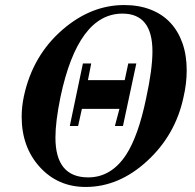

<svg xmlns="http://www.w3.org/2000/svg" viewBox="-20 -726 775 762"><path d="M708 -339Q676 -190 564 -87Q452 16 320 16Q210 16 138 -63Q66 -142 66 -263Q66 -303 75 -345Q110 -506 228 -608Q341 -706 473 -706Q531 -706 577.5 -688Q624 -670 655.5 -636.5Q687 -603 704 -555Q721 -507 721 -447Q721 -394 708 -339ZM560 -336Q585 -451 585 -522Q585 -672 466 -672Q290 -672 220 -341Q210 -292 205 -252Q200 -212 200 -180Q200 -22 330 -22Q421 -22 480 -111Q529 -186 560 -336ZM521 -474 468 -226H436L454 -294H305L290 -226H257L309 -474H342L329 -408H475L489 -474Z"/></svg>

Font: GFS Didot
Style: Bold Italic
Weight: 700
Italic angle: -12°
Designer: Designed by Takis Katsoulidis and George D. Matthiopoulos.
Foundry: Designed by Takis Katsoulidis and George D. Matthiopoulos.
Version: Version 1.0